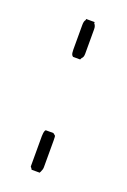

<svg xmlns="http://www.w3.org/2000/svg" viewBox="-81 -378 272 412"><g transform="rotate(20 55.0 -172.0)"><path d="M46 -258Q44 -259 43 -261Q41 -264 41 -273V-329Q41 -338 44 -341Q45 -344 44 -344H64Q65 -344 64 -343.5Q63 -343 64 -341Q68 -337 68 -329V-273Q68 -265 64 -262L62 -258ZM62 -90 67 -86Q68 -85 68 -75V-14Q68 -9 65 -3Q63 0 64 0H45Q45 -1 41 -6Q41 -6 41 -14V-75Q41 -83 43 -88Q45 -90 44 -90Z"/></g></svg>

Font: Chathura
Style: Regular
Weight: 300
Designer: Appaji Ambarisha Darbha
Foundry: Aditya Fonts
Version: Version 1.00 2015